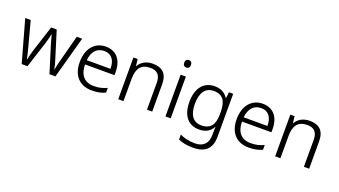

<svg xmlns="http://www.w3.org/2000/svg" viewBox="-74 -1398 4063 2304"><g transform="rotate(20 1957.5 -246.0)"><path d="M414 -331 517 0H593L740 -534H671L588 -219C572 -160 559 -107 555 -75H552C546 -111 531 -161 516 -209L415 -534H344L239 -209C223 -159 211 -107 204 -74H201C195 -110 183 -160 167 -219L83 -534H13L162 0H236L343 -331C358 -379 370 -425 376 -457H380C387 -425 399 -380 414 -331Z M1042 -543C896 -543 808 -429 808 -262C808 -91 902 10 1059 10C1129 10 1177 -1 1231 -24V-85C1173 -59 1129 -48 1062 -48C945 -48 879 -122 878 -256H1254V-300C1254 -443 1179 -543 1042 -543ZM1042 -487C1138 -487 1183 -416 1183 -311H880C890 -423 948 -487 1042 -487Z M1640 -543C1557 -543 1494 -505 1463 -448H1459L1449 -533H1395V0H1462V-286C1462 -417 1513 -486 1631 -486C1718 -486 1762 -440 1762 -344V0H1829V-348C1829 -484 1763 -543 1640 -543Z M2032 -732C2006 -732 1989 -715 1989 -684C1989 -653 2006 -636 2032 -636C2058 -636 2075 -653 2075 -684C2075 -715 2058 -732 2032 -732ZM2065 -533H1998V0H2065Z M2432 -543C2289 -543 2208 -435 2208 -263C2208 -88 2290 10 2428 10C2510 10 2569 -22 2602 -86H2605C2604 -65 2603 -33 2603 -9V19C2603 120 2548 183 2440 183C2363 183 2296 167 2246 141V205C2296 227 2357 240 2436 240C2599 240 2669 159 2669 14V-533H2615L2606 -456H2602C2566 -512 2511 -543 2432 -543ZM2440 -486C2557 -486 2603 -415 2603 -276V-246C2603 -123 2561 -46 2437 -46C2333 -46 2278 -122 2278 -263C2278 -404 2333 -486 2440 -486Z M3046 -543C2900 -543 2812 -429 2812 -262C2812 -91 2906 10 3063 10C3133 10 3181 -1 3235 -24V-85C3177 -59 3133 -48 3066 -48C2949 -48 2883 -122 2882 -256H3258V-300C3258 -443 3183 -543 3046 -543ZM3046 -487C3142 -487 3187 -416 3187 -311H2884C2894 -423 2952 -487 3046 -487Z M3644 -543C3561 -543 3498 -505 3467 -448H3463L3453 -533H3399V0H3466V-286C3466 -417 3517 -486 3635 -486C3722 -486 3766 -440 3766 -344V0H3833V-348C3833 -484 3767 -543 3644 -543Z"/></g></svg>

Font: Noto Sans Syriac Light
Style: Regular
Weight: 300
Designer: Patrick Giasson and the Monotype Design Team
Foundry: Monotype Imaging Inc.
Version: Version 3.000